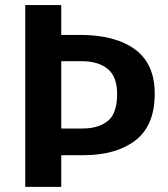

<svg xmlns="http://www.w3.org/2000/svg" viewBox="-20 -729 655 749"><path d="M219 -709.2V-592.8H291.3Q429.7 -592.8 506.7 -536.4Q583.6 -480 583.6 -363.6Q583.6 -239 508.2 -181.3Q432.8 -123.6 305.6 -123.6H219V0H78.5V-709.2ZM297.9 -490.3H219V-227.7H302.6Q363.6 -227.7 400.3 -256.9Q436.9 -286.2 436.9 -362.1Q436.9 -429.7 400.3 -460Q363.6 -490.3 297.9 -490.3Z"/></svg>

Font: Fira Code SemiBold
Style: Regular
Weight: 600
Designer: Carrois Corporate, Edenspiekermann AG, Nikita Prokopov
Foundry: Carrois Corporate, Edenspiekermann AG, Nikita Prokopov
Version: Version 6.002